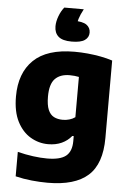

<svg xmlns="http://www.w3.org/2000/svg" viewBox="-66 -860 765 1138"><g transform="rotate(5 316.5 -291.5)"><path d="M261 230Q215.5 230 166.2 225Q117 220 69.5 208.5V63Q117 75 162.2 81Q207.5 87 245.5 87Q323 87 357.2 59.8Q391.5 32.5 391.5 -29V-59H383Q359.5 -30 324.5 -14Q289.5 2 244 2Q188 2 139.2 -26.8Q90.5 -55.5 60.2 -114.2Q30 -173 30 -263.5Q30 -403 109.8 -480.2Q189.5 -557.5 353.5 -557.5Q391 -557.5 431 -553.8Q471 -550 509.2 -542.8Q547.5 -535.5 579.5 -525V-64.5Q579.5 90 501.2 160Q423 230 261 230ZM318.5 -149.5Q338 -149.5 357.2 -155Q376.5 -160.5 391.5 -171.5V-411Q380 -413.5 366 -415Q352 -416.5 336.5 -416.5Q280 -416.5 249.5 -385Q219 -353.5 219 -279Q219 -229 231 -200.8Q243 -172.5 265.2 -161Q287.5 -149.5 318.5 -149.5ZM330 -616Q275.5 -616 251.2 -637.5Q227 -659 227 -698Q227 -726.5 239 -758.5Q251 -790.5 269.5 -813H385.5Q367 -778.5 359.8 -754.8Q352.5 -731 352.5 -704.5L316.5 -740.5H329.5Q385.5 -740.5 408.8 -723.8Q432 -707 432 -678Q432 -649.5 408 -632.8Q384 -616 330 -616Z"/></g></svg>

Font: Encode Sans Condensed Thin ExtraBold
Style: Regular
Weight: 800
Version: Version 3.002